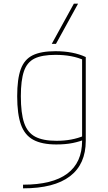

<svg xmlns="http://www.w3.org/2000/svg" viewBox="-20 -810 590 1050"><path d="M384 -790H407L286 -570H263ZM106 200Q267 200 348 139.5Q429 79 429 -40V-498L441 -480Q409 -495 369.5 -502.5Q330 -510 283 -510Q210 -510 169 -490Q128 -470 111 -420.5Q94 -371 94 -284Q94 -191 112 -138Q130 -85 172.5 -62.5Q215 -40 289 -40Q332 -40 369.5 -47Q407 -54 440 -68L447 -49Q417 -36 378 -28Q339 -20 288 -20Q209 -20 162 -45.5Q115 -71 94.5 -128.5Q74 -186 74 -284Q74 -378 93.5 -431.5Q113 -485 158.5 -507.5Q204 -530 283 -530Q381 -530 449 -498V-40Q449 88 362.5 154Q276 220 106 220Z"/></svg>

Font: M PLUS Code Latin SemiExpanded Thin
Style: Regular
Weight: 250
Width: 6
Designer: Coji Morishita
Foundry: UNDERFOREST DESIGN
Version: Version 1.002; ttfautohint (v1.8.3)